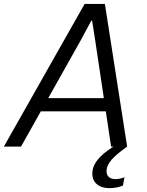

<svg xmlns="http://www.w3.org/2000/svg" viewBox="-49 -749 750 981"><path d="M-29.3 0 383.4 -729H486.9L600.6 0H518.6L437.1 -544.7L421.6 -643.4H417.4L366.4 -548.3L58.4 0ZM148.6 -180 183.3 -247.6H493.6L501.9 -180ZM511 212.4Q470.4 212.4 446.6 192.6Q422.7 172.7 422.7 138.1Q422.7 107.7 440 81.1Q457.3 54.4 488.1 30.1Q518.9 5.7 557.7 -16.7H594.3L600.6 0Q547.9 37.1 521.6 66.6Q495.4 96.1 495.4 126Q495.4 145.3 507.6 155.8Q519.7 166.3 542 166.3Q553.7 166.3 565.3 163.4Q576.9 160.6 586.9 156.6L579.3 198.9Q565.9 205 547.7 208.7Q529.6 212.4 511 212.4Z"/></svg>

Font: Mona Sans ExtraLight
Style: Italic
Weight: 200
Italic angle: -11.6951°
Designer: Deni Anggara
Foundry: GitHub
Version: Version 2.000